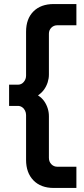

<svg xmlns="http://www.w3.org/2000/svg" viewBox="-20 -750 417 950"><path d="M246 180Q182 180 145.5 142.5Q109 105 109 41V-181Q109 -192 104 -202.5Q99 -213 89.5 -219.5Q80 -226 69 -226H25V-331H69Q86 -331 97.5 -344.5Q109 -358 109 -376V-593Q109 -657 145.5 -693.5Q182 -730 246 -730H358V-625H264Q246 -625 234 -613Q222 -601 222 -583V-381Q222 -362 216 -343Q210 -324 198.5 -307.5Q187 -291 168 -278Q187 -266 198.5 -249.5Q210 -233 216 -214Q222 -195 222 -175V31Q222 50 234 62.5Q246 75 264 75H358V180Z"/></svg>

Font: MuseoModerno Thin Medium
Style: Regular
Weight: 500
Version: Version 1.003